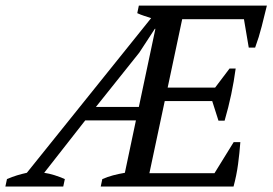

<svg xmlns="http://www.w3.org/2000/svg" viewBox="-68 -683 998 703"><path d="M909.2 -662.6Q899.9 -624.5 890.1 -585.9Q880.4 -547.4 866.2 -508.8H842.8L825.2 -612.8H599.1L545.9 -362.3H719.7L772.5 -432.1H794.9Q788.6 -384.8 778.6 -337.4Q768.6 -290 754.4 -241.2H731.9L709 -313H535.2L479 -48.8H717.3L787.6 -162.6H812Q809.1 -123 803.7 -82.3Q798.3 -41.5 787.1 0H300.8L306.6 -27.3Q325.7 -35.6 345.9 -41Q366.2 -46.4 389.2 -50.3L429.7 -242.2H244.1L93.8 -50.3Q113.3 -47.4 131.8 -41.5Q150.4 -35.6 169.4 -27.3L163.6 0H-48.3L-42.5 -27.3Q-23.4 -35.6 -5.6 -41Q12.2 -46.4 30.3 -50.3L485.4 -616.7Q473.1 -620.6 459.7 -625Q446.3 -629.4 434.6 -634.8L440.4 -662.6ZM283.2 -291.5H440.4L501 -577.6H499L441.9 -490.2Z"/></svg>

Font: PT Astra Serif
Style: Italic
Weight: 400
Italic angle: -16°
Designer: A.Korolkova, I. Chaeva
Foundry: ParaType Ltd
Version: Version 1.001